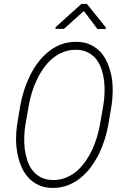

<svg xmlns="http://www.w3.org/2000/svg" viewBox="-20 -930 627 960"><path d="M521.5 -305.7 538.1 -405.3Q543 -438 543.5 -473.9Q543.9 -509.8 538.1 -544.9Q531.7 -579.6 518.8 -611.3Q505.9 -643.1 484.9 -667.5Q463.4 -691.4 432.9 -706.1Q402.3 -720.7 361.3 -720.7Q319.8 -721.2 284.9 -707.8Q250 -694.3 221.7 -670.9Q192.4 -647.5 169.2 -616.2Q146 -585 128.9 -549.8Q111.8 -514.6 100.1 -477.5Q88.4 -440.4 82 -405.3L65.4 -305.2Q60.5 -272.9 60.3 -237.1Q60.1 -201.2 66.4 -166.5Q72.8 -131.3 85.7 -99.6Q98.6 -67.9 120.1 -43.9Q141.6 -19.5 171.9 -5.1Q202.1 9.3 243.2 9.8Q284.2 9.8 319.1 -3.7Q354 -17.1 382.8 -40.5Q411.6 -63.5 434.6 -94.7Q457.5 -126 475.1 -161.1Q492.2 -196.3 503.7 -233.4Q515.1 -270.5 521.5 -305.7ZM497.1 -406.7 479.5 -305.2Q474.1 -275.4 464.4 -243.4Q454.6 -211.4 440.9 -180.7Q426.3 -149.9 407 -122.6Q387.7 -95.2 363.8 -74.2Q339.4 -53.7 309.6 -41.7Q279.8 -29.8 244.6 -29.8Q209 -30.3 184.1 -43.5Q159.2 -56.6 142.6 -78.1Q125.5 -100.1 116.5 -128.4Q107.4 -156.7 103.5 -187Q100.1 -217.8 101.3 -248.3Q102.5 -278.8 106.9 -305.2L124.5 -406.2Q129.9 -436 139.6 -468Q149.4 -500 164.1 -530.8Q178.2 -561 197.5 -588.4Q216.8 -615.7 241.2 -636.7Q265.6 -657.2 295.2 -669.2Q324.7 -681.2 359.9 -681.2Q395 -680.7 420.2 -667.5Q445.3 -654.3 461.9 -633.3Q478.5 -611.3 487.8 -583Q497.1 -554.7 500.5 -524.9Q503.9 -494.1 502.7 -463.6Q501.5 -433.1 497.1 -406.7ZM509.8 -792 414.6 -910.2H386.7L257.8 -793.9L257.3 -785.6H299.8L399.4 -875L467.3 -784.7L508.8 -785.2Z"/></svg>

Font: Roboto Mono ExtraLight
Style: Italic
Weight: 250
Italic angle: -10°
Monospace: yes
Designer: Google
Version: Version 3.000